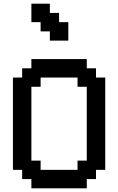

<svg xmlns="http://www.w3.org/2000/svg" viewBox="-20 -1020 640 1040"><path d="M450 0V-50H500V-100H550V-600H500V-650H450V-700H150V-650H100V-600H50V-100H100V-50H150V0ZM200 -100V-150H150V-550H200V-600H400V-550H450V-150H400V-100ZM150 -900H200V-850H250V-800H350V-900H300V-950H250V-1000H150Z"/></svg>

Font: Matrix Sans Video
Style: Regular
Weight: 400
Designer: Brad Neil
Version: Version 1.100